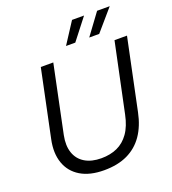

<svg xmlns="http://www.w3.org/2000/svg" viewBox="-165 -1061 1069 1195"><g transform="rotate(-20 369.0 -464.0)"><path d="M319.7 10Q225.3 10 164 -26.9Q102.7 -63.9 79.4 -130.4Q56.1 -196.9 74.4 -283.9L167.4 -729H250.1L156.9 -281.4Q143.6 -215.7 160.2 -167.1Q176.9 -118.4 220.3 -92.3Q263.7 -66.1 328.3 -66.1Q387.7 -66.1 433.8 -86.9Q479.9 -107.7 512.1 -153.1Q544.3 -198.4 559.4 -272L655.6 -729H738.3L639.6 -257.3Q622 -171.4 580.9 -111.6Q539.7 -51.9 474.8 -20.9Q409.9 10 319.7 10ZM359.6 -798.1 450.3 -937.9H529.9L421 -798.1ZM513.4 -798.1 616.3 -937.9H700L579.4 -798.1Z"/></g></svg>

Font: Mona Sans ExtraLight
Style: Italic
Weight: 200
Italic angle: -11.6951°
Designer: Deni Anggara
Foundry: GitHub
Version: Version 2.000